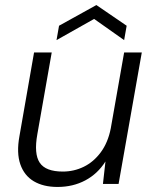

<svg xmlns="http://www.w3.org/2000/svg" viewBox="-20 -729 609 761"><path d="M208 12Q152 12 114 -10.5Q76 -33 60.5 -78Q45 -123 57 -189L115 -521H185L128 -197Q114 -119 137.5 -84Q161 -49 229 -49Q273 -49 312 -68Q351 -87 379.5 -125.5Q408 -164 419 -220L472 -521H542L450 0H388L398 -89Q367 -40 318 -14Q269 12 208 12ZM204 -570 214 -627 362 -709 482 -627 472 -570 353 -654Z"/></svg>

Font: DM Sans 10pt Light
Style: Italic
Weight: 300
Italic angle: -10°
Version: Version 4.004;gftools[0.9.30]